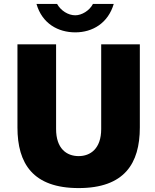

<svg xmlns="http://www.w3.org/2000/svg" viewBox="-20 -949 788 979"><path d="M560 -929H454C436 -894 396 -871 364 -871C327 -871 290 -895 271 -929H166C195 -828 277 -784 364 -784C452 -784 531 -831 560 -929ZM693 -299V-723H496V-291C496 -191 441 -153 381 -153C320 -153 266 -191 266 -291V-723H69V-299C69 -115 148 10 381 10C614 10 693 -115 693 -299Z"/></svg>

Font: United Sans Black
Style: Regular
Weight: 900
Designer: Pablo Impallari, Rodrigo Fuenzalida (Modified by Dan O. Williams)
Version: Version 1.000;PS 001.000;hotconv 1.0.88;makeotf.lib2.5.64775